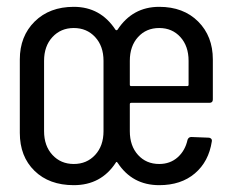

<svg xmlns="http://www.w3.org/2000/svg" viewBox="-20 -534 677 562"><path d="M38 -145V-360Q38 -428 81.5 -471Q125 -514 196 -514Q274 -514 318 -447Q321 -444 324 -447Q368 -514 446 -514Q517 -514 560 -471Q603 -428 603 -360V-243Q603 -233 593 -233H364Q360 -233 360 -229V-150Q360 -107 384 -80.5Q408 -54 446 -54Q478 -54 500 -73.5Q522 -93 529 -125Q532 -133 540 -133L591 -131Q595 -131 598 -128Q601 -125 600 -120Q591 -61 550.5 -26.5Q510 8 446 8Q367 8 324 -58Q320 -62 319 -58Q276 8 196 8Q124 8 81 -34Q38 -76 38 -145ZM283 -150V-356Q283 -399 258.5 -425.5Q234 -452 196 -452Q158 -452 133.5 -425.5Q109 -399 109 -356V-150Q109 -107 133.5 -80.5Q158 -54 196 -54Q234 -54 258.5 -80.5Q283 -107 283 -150ZM364 -282H528Q532 -282 532 -286V-356Q532 -399 508 -425.5Q484 -452 446 -452Q408 -452 384 -425.5Q360 -399 360 -356V-286Q360 -282 364 -282Z"/></svg>

Font: Barlow Condensed
Style: Regular
Weight: 400
Width: 3
Designer: Jeremy Tribby
Foundry: Tribby Type
Version: Version 1.500